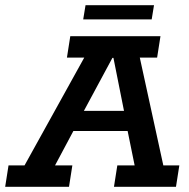

<svg xmlns="http://www.w3.org/2000/svg" viewBox="-51 -723 733 743"><path d="M-31 0 -18 -83H44L275 -500H208L221 -583H570L557 -500H490L581 -83H643L630 0H390L403 -83H470L437 -245L469 -216H213L250 -248L162 -83H229L216 0ZM257 -263 243 -294H455L435 -263L388 -499H384ZM271 -648 280 -703H545L536 -648Z"/></svg>

Font: Rokkitt SemiBold
Style: Italic
Weight: 600
Italic angle: -9°
Designer: Vernon Adams
Foundry: Vernon Adams
Version: Version 3.103